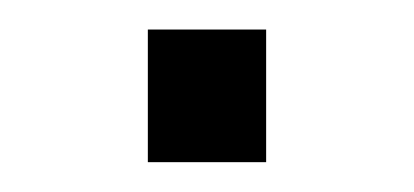

<svg xmlns="http://www.w3.org/2000/svg" viewBox="-20 -415 280 130"><path d="M80.1 -305.2V-395H160.2V-305.2Z"/></svg>

Font: Uncut Sans
Style: Regular
Weight: 400
Designer: Kasper Nordkvist
Foundry: UNCUT.wtf
Version: Version 1.304;Glyphs 3.2 (3246)